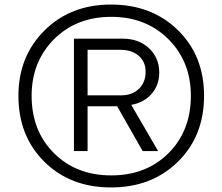

<svg xmlns="http://www.w3.org/2000/svg" viewBox="-20 -675 977 844"><path d="M61 -254Q61 -427 175.5 -541Q290 -655 468 -655Q647 -655 762 -542.5Q877 -430 877 -254Q877 -77 762 36Q647 149 468 149Q289 149 175 36Q61 -77 61 -254ZM819 -254Q819 -404 720.5 -502.5Q622 -601 469 -601Q316 -601 217.5 -502.5Q119 -404 119 -254Q119 -100 217 -2Q315 96 469 96Q623 96 721 -2Q819 -100 819 -254ZM607 -11 495 -208H365V-11H305V-505H520Q590 -505 635 -463Q680 -421 680 -356Q680 -301 646.5 -262.5Q613 -224 557 -214L675 -11ZM620 -359Q620 -404 589.5 -430Q559 -456 509 -456H365V-256H514Q561 -256 590.5 -284.5Q620 -313 620 -359Z"/></svg>

Font: Metropolitano
Style: Regular
Weight: 400
Designer: Fonts by Alex Slobzheninov & Chris M. Simpson / Changes by Cristiano Sobral
Foundry: Fonts by Alex Slobzheninov & Chris M. Simpson / Changes by Cristiano Sobral
Version: Version 1.00;August 30, 2020;FontCreator 13.0.0.2681 64-bit